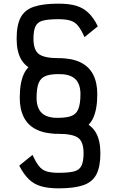

<svg xmlns="http://www.w3.org/2000/svg" viewBox="-20 -834 640 1050"><path d="M279 -102V-190Q335 -188 365.5 -198Q396 -208 408 -237Q420 -266 420 -319Q420 -374 392 -401.5Q364 -429 300 -429Q220 -429 169.5 -448.5Q119 -468 95 -510.5Q71 -553 71 -622Q71 -697 93 -738.5Q115 -780 165 -797Q215 -814 300 -814Q358 -814 396.5 -802.5Q435 -791 463.5 -764Q492 -737 515 -690L442 -631Q425 -670 408 -691.5Q391 -713 366 -721Q341 -729 300 -729Q245 -729 215.5 -721.5Q186 -714 174.5 -691Q163 -668 163 -622Q163 -560 193 -538Q223 -516 300 -516Q372 -516 419 -493.5Q466 -471 489 -427Q512 -383 512 -319Q512 -237 489.5 -188.5Q467 -140 416 -120Q365 -100 279 -102ZM300 196Q243 196 204 184.5Q165 173 137 145.5Q109 118 85 72L158 13Q175 51 192 73Q209 95 234 103Q259 111 300 111Q355 111 384.5 103.5Q414 96 425.5 72.5Q437 49 437 4Q437 -59 407 -80.5Q377 -102 300 -102Q229 -102 181.5 -124.5Q134 -147 111 -191.5Q88 -236 88 -299Q88 -381 110.5 -429.5Q133 -478 184.5 -498Q236 -518 321 -516V-428Q266 -431 235 -420.5Q204 -410 192 -381.5Q180 -353 180 -299Q180 -244 208 -216.5Q236 -189 300 -189Q380 -189 430.5 -169.5Q481 -150 505 -107.5Q529 -65 529 4Q529 78 507 120Q485 162 435 179Q385 196 300 196Z"/></svg>

Font: Victor Mono Thin SemiBold
Style: Regular
Weight: 600
Monospace: yes
Version: Version 1.561;gftools[0.9.30]